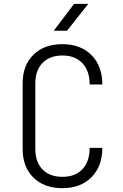

<svg xmlns="http://www.w3.org/2000/svg" viewBox="-20 -970 640 1000"><path d="M305 10Q210 10 154 -45Q98 -100 98 -194V-536Q98 -630 154 -685Q210 -740 305 -740Q400 -740 456.5 -683Q513 -626 513 -530H447Q447 -601 409 -641Q371 -681 305 -681Q240 -681 202 -642.5Q164 -604 164 -536V-194Q164 -126 201.5 -87.5Q239 -49 305 -49Q372 -49 409.5 -89Q447 -129 447 -200H513Q513 -104 456.5 -47Q400 10 305 10ZM260 -810 366 -950H440L329 -810Z"/></svg>

Font: Tiny ExtraLight
Style: Regular
Weight: 200
Monospace: yes
Designer: Philipp Nurullin, Konstantin Bulenkov
Foundry: JetBrains
Version: Version 2.251; ttfautohint (v1.8.4.7-5d5b)